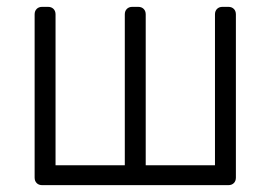

<svg xmlns="http://www.w3.org/2000/svg" viewBox="-20 -540 789 560"><path d="M607 -58V-498Q607 -508 613 -514Q619 -520 629 -520H646Q656 -520 662 -514Q668 -508 668 -498V-22Q668 -12 662 -6Q656 0 646 0H103Q93 0 87 -6Q81 -12 81 -22V-498Q81 -508 87 -514Q93 -520 103 -520H120Q130 -520 136 -514Q142 -508 142 -498V-58H344V-498Q344 -508 350 -514Q356 -520 366 -520H383Q393 -520 399 -514Q405 -508 405 -498V-58Z"/></svg>

Font: Hezaedrus Light
Style: Regular
Weight: 300
Designer: Hubert & Fischer
Foundry: Hubert & Fischer
Version: Version 1.10;September 3, 2019;FontCreator 11.5.0.2425 64-bi